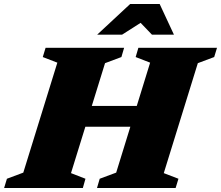

<svg xmlns="http://www.w3.org/2000/svg" viewBox="-52 -936 1100 956"><path d="M252 -305 278.5 -408.5H750L723.5 -305ZM233.5 -624 161 -652 175 -698H566L552.5 -652L471 -621.5L301.5 -74L373.5 -46L360.5 0H-31.5L-17.5 -46L64 -76.5ZM695.5 -624 623.5 -652 637 -698H1028.5L1014.5 -652L933 -621.5L763.5 -74L836.5 -46L822.5 0H431L444.5 -46L526.5 -76.5ZM432 -763.5 596 -916H743L814 -763.5H704.5L633.5 -837.5H672L556 -763.5Z"/></svg>

Font: Newsreader 9pt ExtraBold
Style: Italic
Weight: 800
Italic angle: -17°
Designer: Hugues Gentile
Foundry: Production Type
Version: Version 1.003